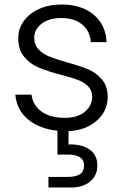

<svg xmlns="http://www.w3.org/2000/svg" viewBox="-20 -574 550 852"><path d="M284 8V67Q343 65 377.5 89.5Q412 114 412 160Q412 205 380 231.5Q348 258 295 258H195V211H281Q318 211 335.5 198.5Q353 186 353 160Q353 112 281 112H235V6Q155 -2 104.5 -44Q54 -86 48 -154H120Q125 -108 163.5 -79.5Q202 -51 267 -51Q324 -51 356.5 -78Q389 -105 389 -145Q389 -173 371 -191Q353 -209 325.5 -219.5Q298 -230 251 -242Q190 -258 152 -274Q114 -290 87.5 -321.5Q61 -353 61 -406Q61 -446 85 -480Q109 -514 153 -534Q197 -554 253 -554Q341 -554 395 -509.5Q449 -465 453 -387H383Q380 -435 345.5 -464.5Q311 -494 251 -494Q198 -494 165 -469Q132 -444 132 -407Q132 -375 151.5 -354.5Q171 -334 200 -322.5Q229 -311 278 -297Q337 -281 372 -266Q407 -251 432 -222Q457 -193 458 -145Q458 -82 410 -39Q362 4 284 8Z"/></svg>

Font: Poppins-tnum Light
Style: Regular
Weight: 300
Designer: Ninad Kale (Devanagari), Jonny Pinhorn (Latin)
Foundry: Indian Type Foundry
Version: Version 4.004